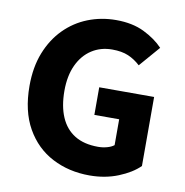

<svg xmlns="http://www.w3.org/2000/svg" viewBox="-77 -737 792 823"><g transform="rotate(10 319.0 -326.0)"><path d="M365.3 12Q275.5 12 203.2 -25.6Q130.8 -63.1 88.4 -137.7Q46.1 -212.3 46.1 -322.1Q46.1 -403.4 71.1 -466.7Q96.2 -530.1 139.9 -574.2Q183.7 -618.4 241.2 -641.1Q298.8 -663.8 363.8 -663.8Q434.7 -663.8 485.9 -638.7Q537 -613.6 569.4 -579.2L491.8 -489.6Q467.6 -512 439.1 -524.3Q410.7 -536.5 368.7 -536.5Q318.6 -536.5 279.7 -511.3Q240.8 -486.1 219 -439.2Q197.1 -392.4 197.1 -327.1Q197.1 -260.1 217.6 -212.6Q238 -165.2 278.6 -140.2Q319.1 -115.2 380.5 -115.2Q400.5 -115.2 419.1 -120.3Q437.7 -125.3 449.5 -134.6V-247.2H341.5V-367.4H580.4V-66.9Q547.1 -33.9 490.3 -11Q433.6 12 365.3 12Z"/></g></svg>

Font: Source Sans 3 Variable
Style: Regular
Weight: 200
Designer: Paul D. Hunt
Foundry: Adobe Systems Incorporated
Version: Version 3.026